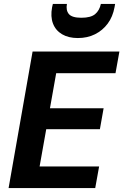

<svg xmlns="http://www.w3.org/2000/svg" viewBox="-20 -964 632 984"><path d="M24 0 147 -700H592L572 -589H268L236 -409H511L492 -302H217L183 -111H488L468 0ZM379 -769Q331 -769 298 -788.5Q265 -808 251.5 -843.5Q238 -879 247 -927L251 -944H323Q317 -911 333 -892Q349 -873 397 -873Q446 -873 468 -892Q490 -911 497 -944H570L567 -927Q558 -878 532 -843Q506 -808 467 -788.5Q428 -769 379 -769Z"/></svg>

Font: DM Sans 16pt ExtraBold
Style: Italic
Weight: 800
Italic angle: -10°
Version: Version 4.004;gftools[0.9.30]